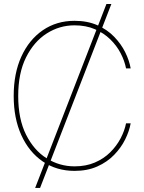

<svg xmlns="http://www.w3.org/2000/svg" viewBox="-20 -839 714 952"><path d="M154.3 92.8 507.8 -819.3H532.2L178.7 92.8ZM349.6 8.3Q260.3 8.3 192.1 -38.3Q124 -85 85.9 -168.5Q47.9 -252 47.9 -363.3Q47.9 -475.1 85.9 -558.6Q124 -642.1 192.1 -689Q260.3 -735.8 349.6 -735.8Q413.6 -735.8 462.6 -714.1Q511.7 -692.4 546.1 -656.7Q580.6 -621.1 600.8 -580.1Q621.1 -539.1 627.9 -500H605Q597.7 -537.6 578.1 -575.2Q558.6 -612.8 526.6 -644Q494.6 -675.3 450.4 -694.3Q406.2 -713.4 349.6 -713.4Q274.9 -713.4 211.4 -672.9Q147.9 -632.3 109.1 -554.4Q70.3 -476.6 70.3 -363.3Q70.3 -249 109.1 -171.4Q147.9 -93.8 211.4 -54Q274.9 -14.2 349.6 -14.2Q406.2 -14.2 450.4 -33.2Q494.6 -52.2 526.4 -83.7Q558.1 -115.2 577.9 -152.8Q597.7 -190.4 605 -227.5H627.9Q621.1 -189 600.8 -147.9Q580.6 -106.9 546.1 -71.3Q511.7 -35.6 462.6 -13.7Q413.6 8.3 349.6 8.3Z"/></svg>

Font: Inter 28pt Thin
Style: Regular
Weight: 250
Designer: Rasmus Andersson
Foundry: rsms
Version: Version 4.001;git-66647c0bb